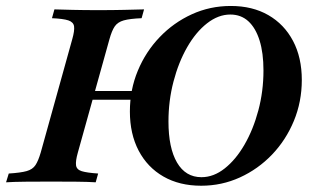

<svg xmlns="http://www.w3.org/2000/svg" viewBox="-41 -602 1043 634"><path d="M221.8 -272.6 230.6 -301.6H446.8L437.9 -272.6ZM-21 0 -12.1 -29Q27.4 -31.5 47.2 -37.1Q66.9 -42.7 76.2 -56.9Q85.5 -71 93.5 -98.4L197.6 -472.6Q205.6 -500.8 203.6 -514.9Q201.6 -529 184.7 -534.7Q167.7 -540.3 130.6 -541.9L138.7 -571Q162.1 -570.2 199.2 -569.4Q236.3 -568.5 283.9 -568.5Q330.6 -568.5 369 -569.4Q407.3 -570.2 434.7 -571L426.6 -541.9Q387.9 -540.3 367.7 -534.7Q347.6 -529 337.9 -514.9Q328.2 -500.8 320.2 -471.8L216.1 -98.4Q208.1 -70.2 210.1 -56Q212.1 -41.9 229 -36.7Q246 -31.5 283.1 -29L275 0Q250.8 -1.6 213.3 -2Q175.8 -2.4 128.2 -2.4Q79.8 -2.4 41.9 -2Q4 -1.6 -21 0ZM623.4 11.3Q551.6 11.3 498.8 -19Q446 -49.2 416.9 -104.4Q387.9 -159.7 387.9 -233.9Q387.9 -305.6 414.1 -368.5Q440.3 -431.5 486.3 -479.4Q532.3 -527.4 592.3 -554.8Q652.4 -582.3 721 -582.3Q792.7 -582.3 845.2 -552Q897.6 -521.8 926.6 -466.9Q955.6 -412.1 955.6 -337.9Q955.6 -266.1 929.4 -202.8Q903.2 -139.5 857.3 -91.5Q811.3 -43.5 751.2 -16.1Q691.1 11.3 623.4 11.3ZM624.2 -16.9Q664.5 -16.9 701.2 -46Q737.9 -75 766.5 -124.6Q795.2 -174.2 812.1 -237.5Q829 -300.8 829 -369.4Q829 -427.4 816.1 -468.5Q803.2 -509.7 779 -531.9Q754.8 -554 719.4 -554Q679.8 -554 642.7 -525Q605.6 -496 577 -446Q548.4 -396 531.9 -332.7Q515.3 -269.4 515.3 -200.8Q515.3 -113.7 543.5 -65.3Q571.8 -16.9 624.2 -16.9Z"/></svg>

Font: Playfair 5pt SemiExpanded Light
Style: Bold Italic
Weight: 700
Italic angle: -15.6°
Version: Version 2.001;gftools[0.9.30]